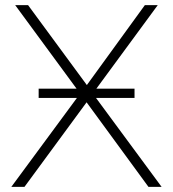

<svg xmlns="http://www.w3.org/2000/svg" viewBox="-20 -725 671 745"><path d="M24 0 291 -362 39 -705H89L317 -395L542 -705H592L340 -362L607 0H556L316 -328L75 0ZM130 -345V-381H502V-345Z"/></svg>

Font: Nunito Sans ExtraLight
Style: Regular
Weight: 200
Designer: Vernon Adams
Foundry: Vernon Adams
Version: Version 3.006; ttfautohint (v1.8.3)